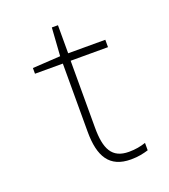

<svg xmlns="http://www.w3.org/2000/svg" viewBox="-126 -754 751 855"><g transform="rotate(-20 250.0 -326.5)"><path d="M349 10C384 10 409 4 432 -3V-38C408 -30 383 -25 352 -25C271 -25 246 -78 246 -178V-495H423V-530H247V-663H218L209 -530L77 -522V-495H209V-172C209 -55 247 10 349 10Z"/></g></svg>

Font: Noto Sans Mono ExtraCondensed ExtraLight
Style: Regular
Weight: 200
Width: 2
Designer: Monotype Design Team
Foundry: Monotype Imaging Inc.
Version: Version 2.014